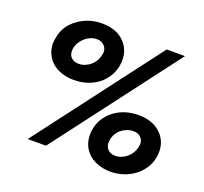

<svg xmlns="http://www.w3.org/2000/svg" viewBox="-119 -811 1022 962"><g transform="rotate(20 392.0 -330.0)"><path d="M232 -357Q190.5 -357 158 -369.8Q125.5 -382.5 105 -405Q71.5 -442 71 -493Q71 -508 74.5 -525Q85.5 -590.5 141.5 -631.2Q197.5 -672 269.5 -672Q348.5 -672 392 -625Q426.5 -587.5 426.5 -533.5Q426.5 -519 424 -504Q418.5 -472 401.8 -444.8Q385 -417.5 359.8 -398Q334.5 -378.5 302 -367.8Q269.5 -357 232 -357ZM213.5 0H116L617 -660H714.5ZM227 -441.5Q244 -441.5 260 -448Q293 -461.5 311 -492Q322 -512 325 -538.5Q325 -557.5 313.5 -571Q298.5 -588.5 272 -589Q255 -589 239 -582.5Q207 -569.5 186.5 -537.5Q173 -514.5 173 -490.5Q173 -471.5 184 -458.5Q198 -441.5 227 -441.5ZM561.5 12Q522.5 12 490 -0.5Q457.5 -13 437 -35Q402 -72 401.5 -126.5Q401.5 -141 404 -156Q415 -220 468.2 -261.5Q521.5 -303 599 -303Q679 -303 723 -255Q756.5 -218 757 -167Q757 -116 730.5 -75Q694.5 -20.5 629 1Q596.5 12 561.5 12ZM556 -71Q573 -71 589 -77.5Q622 -90.5 641 -123Q652 -143 654.5 -169.5Q654.5 -188.5 643 -201.5Q628.5 -218.5 601 -218.5Q583.5 -218.5 567 -212Q532.5 -199 515 -169Q502 -144 502.5 -121.5Q502.5 -102.5 513.5 -89Q529 -71 556 -71Z"/></g></svg>

Font: Lucymar Sans
Style: Bold Italic
Weight: 700
Italic angle: -10°
Foundry: The League of Moveable Type (original font) / Main changes by Cristiano Sobral with portions from Mirco Monsees
Version: Version 2.00;August 30, 2020;FontCreator 13.0.0.2681 64-bit